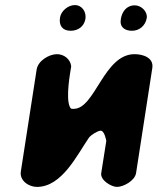

<svg xmlns="http://www.w3.org/2000/svg" viewBox="-20 -734 620 755"><path d="M204 -521C173 -521 129 -495 124 -460L62 -60C56 -23 94 1 125 1C224 1 283 -125 330 -193C340 -205 362 -218 374 -220C391 -223 398 -180 398 -180L378 -53C374 -25 418 1 440 1C465 1 510 -23 515 -53L579 -467C585 -508 541 -521 509 -521C388 -521 354 -306 270 -306C261 -306 259 -305 255 -313C237 -349 257 -453 260 -473C257 -502 231 -521 204 -521ZM216 -665C211 -633 226 -613 258 -613C287 -613 311 -630 316 -660C320 -687 303 -714 274 -714C248 -714 220 -691 216 -665ZM455 -658C450 -627 471 -613 499 -613C528 -613 552 -633 557 -663C561 -688 536 -713 510 -713C476 -713 459 -686 455 -658Z"/></svg>

Font: Asimov Print
Style: Regular
Weight: 500
Designer: Google
Version: Version 2.000980: 2014